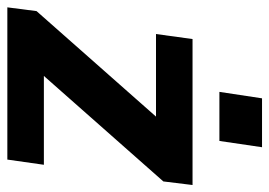

<svg xmlns="http://www.w3.org/2000/svg" viewBox="-132 -624 751 536"><g transform="rotate(90 244.0 -355.5)"><path d="M-4 0 6.5 -81.5 301 -415H70.5L84.5 -517H492L482 -435.5L187.5 -102H435.5L421 0ZM232 -592 250 -711H386.5L369 -592Z"/></g></svg>

Font: Public Sans
Style: Bold Italic
Weight: 700
Italic angle: -8°
Designer: The Public Sans project authors (U.S. Web Design System). Libre Franklin designed by Pablo Impallari and Rodrigo Fuenzal
Version: Version 1.008; ttfautohint (v1.8.1) -l 8 -r 50 -G 200 -x 14 